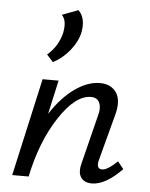

<svg xmlns="http://www.w3.org/2000/svg" viewBox="-52 -764 634 814"><g transform="rotate(5 264.5 -357.5)"><path d="M270 -629Q262 -590 232 -552Q202 -514 160 -492L133 -522Q180 -563 193 -621Q203 -674 180 -695L249 -721Q281 -690 270 -629ZM472 -97 497 -66Q427 6 369 6Q337 6 322.5 -15Q308 -36 319 -77L370 -281Q380 -314 371 -336.5Q362 -359 334 -359Q268 -359 199.5 -254.5Q131 -150 100 0H30L123 -416H191L159 -272Q206 -344 260.5 -382.5Q315 -421 367 -421Q415 -421 437.5 -387Q460 -353 442 -289L391 -97Q380 -57 408 -57Q430 -57 472 -97Z"/></g></svg>

Font: EauTest Medium
Style: Italic
Weight: 500
Italic angle: -12°
Designer: Christian Thalmann (Catharsis Fonts)
Version: Version 0.001;PS 000.001;hotconv 1.0.88;makeotf.lib2.5.64775